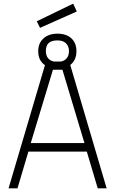

<svg xmlns="http://www.w3.org/2000/svg" viewBox="-20 -1035 633 1055"><path d="M27 0ZM182 -918 382 -1015 402 -972 200 -882ZM457 -202H136L76 0H27L227 -677Q190 -702 190 -754Q190 -798 219 -824Q248 -850 296 -850Q344 -850 372 -824.5Q400 -799 400 -754Q400 -704 366 -678L566 0H517ZM232 -754Q232 -731 243.5 -716Q255 -701 276 -697H315Q336 -701 347.5 -716Q359 -731 359 -754Q359 -781 342.5 -797Q326 -813 296 -813Q263 -813 247.5 -798.5Q232 -784 232 -754ZM149 -249H444L323 -652H271Z"/></svg>

Font: Cairo Light
Style: Regular
Weight: 300
Designer: Mohamed Gaber, the designers of Titillium
Foundry: Kief Type Foundry
Version: Version 2.009; ttfautohint (v1.5.33-1714) -l 8 -r 50 -G 200 